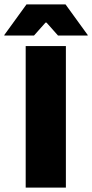

<svg xmlns="http://www.w3.org/2000/svg" viewBox="-64 -847 416 867"><path d="M233.5 -639V0H52V-639ZM-44.5 -689 55.5 -827H232L332 -689V-686.5H198L146 -745H141.5L89.5 -686.5H-44.5Z"/></svg>

Font: Anek Malayalam ExtraBold
Style: Regular
Weight: 800
Version: Version 1.003